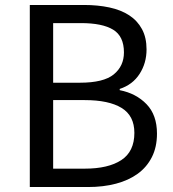

<svg xmlns="http://www.w3.org/2000/svg" viewBox="-20 -753 697 773"><path d="M100 -733H318Q374 -733 420.5 -723Q467 -713 500 -691.5Q533 -670 551.5 -636Q570 -602 570 -554Q570 -499 542 -455.5Q514 -412 462 -395V-390Q528 -377 570 -333.5Q612 -290 612 -215Q612 -161 591.5 -120.5Q571 -80 534.5 -53.5Q498 -27 447 -13.5Q396 0 334 0H100ZM194 -74H321Q416 -74 468.5 -108.5Q521 -143 521 -218Q521 -287 469.5 -318.5Q418 -350 321 -350H194ZM194 -660V-420H302Q397 -420 438 -453.5Q479 -487 479 -542Q479 -607 435.5 -633.5Q392 -660 306 -660Z"/></svg>

Font: Kinto Sans
Style: Regular
Weight: 400
Designer: Authors: Ryoko NISHIZUKA  (kana & ideographs); Paul D. Hunt (Latin, Greek & Cyrillic); Wenlong ZHANG  (bopomofo); Sandol
Foundry: Adobe Systems Incorporated, ookami Inc.
Version: Version 0.001